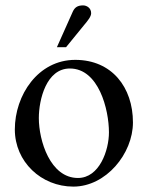

<svg xmlns="http://www.w3.org/2000/svg" viewBox="-20 -682 545 712"><path d="M191 -507H225L291 -588C307 -607 318 -621 318 -633C318 -653 301 -662 288 -662C267 -662 257 -654 250 -639ZM473 -228C473 -358 395 -460 259 -460C121 -460 35 -329 35 -202C35 -82 133 10 252 10C373 10 473 -112 473 -228ZM384 -191C384 -125 349 -22 269 -22C166 -22 124 -161 124 -244C124 -313 152 -428 239 -428C346 -428 384 -276 384 -191Z"/></svg>

Font: STIXGeneral
Style: Regular
Weight: 400
Designer: MicroPress Inc., with final additions and corrections provided by Coen Hoffman, Elsevier (retired)
Version: Version 1.1.0